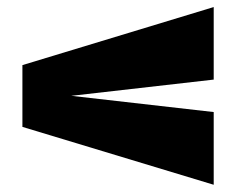

<svg xmlns="http://www.w3.org/2000/svg" viewBox="-20 -515 702 544"><path d="M585.5 8.5 43.5 -155.5V-330.5L585.5 -495V-289.5L182 -243.5L585.5 -197.5Z"/></svg>

Font: Anybody UltraExpanded ExtraBold
Style: Regular
Weight: 800
Width: 9
Designer: Tyler Finck
Foundry: Etcetera Type Company
Version: Version 1.010; ttfautohint (v1.8.3) -l 8 -r 50 -G 200 -x 14 